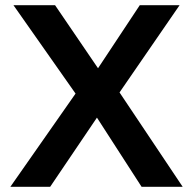

<svg xmlns="http://www.w3.org/2000/svg" viewBox="-20 -723 747 743"><path d="M528 0 326 -313H306L32 -703H193L394 -408H414L687 0ZM20 0 283 -376 383 -309 174 0ZM421 -334 321 -401 521 -703H675Z"/></svg>

Font: Outfit SemiBold
Style: Regular
Weight: 600
Designer: Rodrigo Fuenzalida
Foundry: fragTYPE
Version: Version 1.100;gftools[0.9.27]